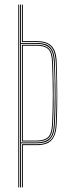

<svg xmlns="http://www.w3.org/2000/svg" viewBox="-20 -820 301 840"><path d="M60 0V-800H64V0ZM68 0V-800H72V-632H142Q166 -632 182.9 -625.1Q199.8 -618.2 209.2 -600Q218.8 -581.8 220 -547Q222 -492.5 222.8 -448.8Q223.5 -405 222.9 -364.2Q222.2 -323.5 220 -278Q218.5 -243.5 208.9 -225.1Q199.2 -206.8 182.1 -199.9Q165 -193 141 -193H72V0ZM76 0V-189H141Q178.8 -189 200.1 -206.8Q221.5 -224.5 224 -278Q227 -341 227.4 -403.5Q227.8 -466 224 -547Q222.5 -583 212.1 -602.2Q201.8 -621.5 184 -628.8Q166.2 -636 142 -636H76V-800H80V-640H142Q168.2 -640 187.1 -631.8Q206 -623.5 216.5 -603.2Q227 -583 228 -547Q230.5 -462.2 230.6 -400.1Q230.8 -338 228 -278Q226.2 -240.5 215.2 -220.4Q204.2 -200.2 185.4 -192.6Q166.5 -185 141 -185H80V0ZM72 -197H141Q174.2 -197 193.9 -212.5Q213.5 -228 216 -279Q218.8 -335 219.4 -400.9Q220 -466.8 216 -547Q213.8 -595.5 194.9 -611.8Q176 -628 142 -628H72ZM76 -201V-624H142Q175 -624 192.6 -608.9Q210.2 -593.8 212 -546Q214 -492 214.6 -447Q215.2 -402 214.6 -361.2Q214 -320.5 212 -279Q209.5 -229.5 191.1 -215.2Q172.8 -201 141 -201ZM80 -205H141Q172.5 -205 189.1 -219.1Q205.8 -233.2 208 -279Q211 -341.2 211 -403.1Q211 -465 208 -546Q206.2 -592.2 189.9 -606.1Q173.5 -620 142 -620H80Z"/></svg>

Font: Big Shoulders Inline Display Thin Thin
Style: Regular
Weight: 250
Version: Version 2.002